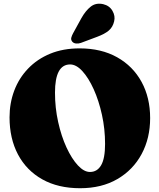

<svg xmlns="http://www.w3.org/2000/svg" viewBox="-20 -976 844 1016"><path d="M401 -720Q516 -720 599.8 -673Q683.5 -626 729 -542.8Q774.5 -459.5 774.5 -351Q774.5 -245 729.5 -161Q684.5 -77 601.2 -28.5Q518 20 404 20Q287.5 20 203.8 -27Q120 -74 75.2 -158.5Q30.5 -243 30.5 -355Q30.5 -430.5 55.5 -496.8Q80.5 -563 128.8 -613.2Q177 -663.5 245.5 -691.8Q314 -720 401 -720ZM536 -214.5Q536 -293.5 519.5 -368.5Q503 -443.5 475.8 -503.8Q448.5 -564 416 -599.5Q383.5 -635 351 -635Q271 -635 271 -486Q271 -405.5 287.8 -330.2Q304.5 -255 332 -195.5Q359.5 -136 392 -101Q424.5 -66 456 -66Q494.5 -66 515.2 -101.8Q536 -137.5 536 -214.5ZM411 -880.5Q433 -919.5 460.2 -941Q487.5 -962.5 526 -954Q559.5 -946 575.2 -918.5Q591 -891 584 -863Q577 -832.5 555.5 -814.2Q534 -796 493.5 -781L408 -749Q395.5 -744.5 382.5 -745.8Q369.5 -747 362 -756Q354.5 -765.5 357.2 -776.5Q360 -787.5 366.5 -799.5Z"/></svg>

Font: Fraunces 9pt S050 Black
Style: Regular
Weight: 900
Version: Version 1.000; ttfautohint (v1.8.3)